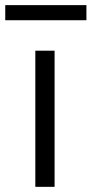

<svg xmlns="http://www.w3.org/2000/svg" viewBox="-58 -725 355 745"><path d="M79.1 -528.3V0H153.8V-528.3ZM-37.6 -705.1V-646.5H277.3V-705.1Z"/></svg>

Font: Vazirmatn Light
Style: Regular
Weight: 300
Designer: Saber Rastikerdar
Foundry: Saber Rastikerdar
Version: Version 33.003